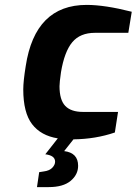

<svg xmlns="http://www.w3.org/2000/svg" viewBox="-20 -563 558 784"><path d="M229 -268Q223 -226 223 -211Q223 -155 246.5 -130.5Q270 -106 319 -106H462L449 -22Q370 5 280 6L242 54Q299 61 299 114Q299 150 268.5 175.5Q238 201 179 201H131L140 140L159 137Q182 134 193.5 122Q205 110 205 97Q205 72 165 67L216 2Q147 -9 111 -56Q75 -103 75 -198Q75 -231 85 -293Q123 -543 334 -543Q408 -543 518 -515L504 -429H368Q307 -429 275 -390.5Q243 -352 229 -268Z"/></svg>

Font: Exo
Style: Bold Italic
Weight: 700
Italic angle: -9°
Designer: Natanael Gama
Foundry: Natanael Gama
Version: Version 1.500; ttfautohint (v1.6)